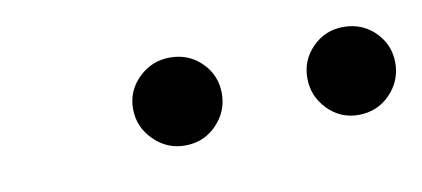

<svg xmlns="http://www.w3.org/2000/svg" viewBox="-29 -758 506 230"><g transform="rotate(-10 224.0 -643.5)"><path d="M183 -590Q161 -590 145 -606Q129 -622 129 -644Q129 -666 145 -681.5Q161 -697 183 -697Q206 -697 221.5 -681.5Q237 -666 237 -644Q237 -622 221.5 -606Q206 -590 183 -590ZM394 -590Q372 -590 356.5 -606Q341 -622 341 -644Q341 -666 356.5 -681.5Q372 -697 394 -697Q417 -697 432.5 -681.5Q448 -666 448 -644Q448 -622 432.5 -606Q417 -590 394 -590Z"/></g></svg>

Font: Atkinson Hyperlegible
Style: Italic
Weight: 400
Italic angle: -12°
Designer: Elliott Scott, Megan Eiswerth, Linus Boman, Theodore Petrosky
Foundry: Braille Institute
Version: Version 1.006; ttfautohint (v1.8.3)